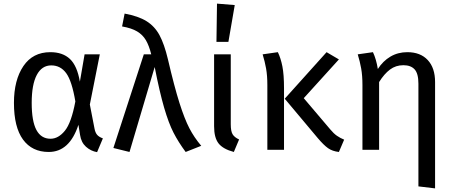

<svg xmlns="http://www.w3.org/2000/svg" viewBox="-20 -827 2508 1060"><path d="M421 -376 447 -527H531L476 -250L502 -116Q506 -95 516 -83Q526 -71 548 -63L516 13Q481 7 454.5 -17Q428 -41 422 -82L413 -138Q364 12 249 12Q157 12 107 -56.5Q57 -125 57 -259Q57 -385 109 -462Q161 -539 258 -539Q326 -539 366 -501.5Q406 -464 421 -376ZM155 -259Q155 -158 181 -109.5Q207 -61 259 -61Q302 -61 338 -105Q374 -149 396 -267Q377 -380 345.5 -423Q314 -466 263 -466Q211 -466 183 -413Q155 -360 155 -259Z M907 -500Q943 -346 971 -258Q999 -170 1025.5 -119Q1052 -68 1091 -22L1005 12Q965 -42 938 -94.5Q911 -147 886 -233Q861 -319 834 -457L695 12L606 -10L774 -527H815Q803 -575 785.5 -605Q768 -635 737 -653.5Q706 -672 654 -681L668 -752Q744 -738 789 -710Q834 -682 860.5 -633Q887 -584 907 -500Z M1254 -141Q1254 -103 1264 -86Q1274 -69 1300 -57L1271 12Q1211 -4 1186.5 -35.5Q1162 -67 1162 -130V-527H1254ZM1276 -799 1241 -596H1175L1178 -807Z M1548 -339V0H1456V-357Q1456 -410 1449 -449Q1442 -488 1430 -527L1514 -539Q1530 -506 1539 -460.5Q1548 -415 1548 -339ZM1657 -285 1803 -113Q1822 -90 1840 -77.5Q1858 -65 1880 -56L1851 12Q1815 8 1791 -9Q1767 -26 1734 -65L1552 -282L1783 -539L1851 -499Z M2382 -374V213L2290 202V-365Q2290 -421 2269 -444Q2248 -467 2207 -467Q2165 -467 2133 -443Q2101 -419 2073 -374V0H1981V-357Q1981 -410 1974 -449Q1967 -488 1955 -527L2039 -539Q2057 -501 2066 -446Q2094 -490 2135.5 -514.5Q2177 -539 2229 -539Q2301 -539 2341.5 -495.5Q2382 -452 2382 -374Z"/></svg>

Font: FiraGOUPP
Style: Medium
Weight: 400
Designer: bBox Type
Foundry: bBox Type GmbH
Version: Version 1.001